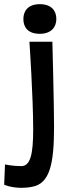

<svg xmlns="http://www.w3.org/2000/svg" viewBox="-120 -738 308 920"><path d="M34 157C120 142 139 43 139 -131C139 -235 131 -538 131 -538H21C21 -538 39 -275 39 -118C39 0 26 58 -18 58C-60 58 -96 50 -96 50L-100 147C-100 147 -68 162 -17 162C-2 162 15 161 34 157ZM150 -647C150 -686 127 -718 71 -718C15 -718 -8 -686 -8 -647C-8 -608 13 -576 71 -576C125 -576 150 -608 150 -647Z"/></svg>

Font: Mouse Memoirs
Style: Regular
Weight: 400
Designer: Astigmatic (AOETI)
Foundry: Astigmatic (AOETI)
Version: Version 1.000